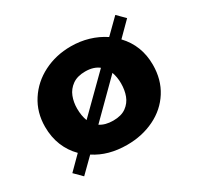

<svg xmlns="http://www.w3.org/2000/svg" viewBox="-114 -607 802 776"><g transform="rotate(-30 286.5 -219.0)"><path d="M37 -3 97 -63Q67 -93 51 -132.5Q35 -172 35 -220Q35 -287 69 -339.5Q103 -392 160.5 -421Q218 -450 287 -450Q330 -450 369 -438.5Q408 -427 441 -405L507 -470L542 -435L479 -372Q538 -310 538 -220Q538 -151 505 -99Q472 -47 414.5 -19Q357 9 287 9Q199 9 137 -32L72 32ZM389 -219Q389 -248 380 -273L226 -120Q250 -104 287 -104Q325 -104 347.5 -120.5Q370 -137 379.5 -162.5Q389 -188 389 -219ZM287 -333Q250 -333 227 -316.5Q204 -300 194 -274.5Q184 -249 184 -219Q184 -186 194 -160L350 -314Q326 -333 287 -333Z"/></g></svg>

Font: Teachers[wght]
Style: Regular
Weight: 400
Designer: Alfredo Marco Pradil & Chank Diesel
Version: Version 1.000;Glyphs 3.1.2 (3151)